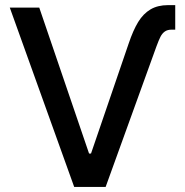

<svg xmlns="http://www.w3.org/2000/svg" viewBox="-20 -737 729 757"><path d="M642.6 -716.8H670.9V-620.1H657.2Q640.1 -620.1 629.9 -612.8Q619.6 -605.5 612.8 -592.3Q606 -579.1 596.7 -553.7L396.5 0H272.5L18.6 -707H134.8L331.1 -131.8H338.9L487.3 -565.4Q504.9 -617.7 524.9 -650.4Q544.9 -683.1 573.5 -700Q602.1 -716.8 642.6 -716.8Z"/></svg>

Font: Pretendard JP Medium
Style: Regular
Weight: 500
Designer: Base glyphs from Inter by Rasmus Andersson; Hangeul glyphs from Noto Sans CJK(Source Han Sans) by Jang Soo-young and Kan
Foundry: Kil Hyung-jin
Version: Version 1.309